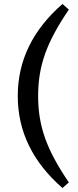

<svg xmlns="http://www.w3.org/2000/svg" viewBox="-20 -759 392 962"><path d="M171 -278Q171 -223 179 -172Q187 -121 205 -69.5Q223 -18 252.5 37Q282 92 325 155L293 183Q69 -12 69 -278Q69 -544 293 -739L325 -711Q282 -648 252.5 -593Q223 -538 205 -486.5Q187 -435 179 -384Q171 -333 171 -278Z"/></svg>

Font: Source Serif Pro Semibold
Style: Regular
Weight: 600
Designer: Frank Grießhammer
Foundry: Adobe Systems Incorporated
Version: Version 1.014;PS Version 1.0;hotconv 1.0.73;makeotf.lib2.5.5